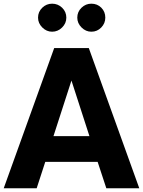

<svg xmlns="http://www.w3.org/2000/svg" viewBox="-36 -1007 765 1027"><path d="M242.7 -837.4Q212.9 -837.4 190.2 -860.1Q167.5 -882.8 167.5 -912.6Q167.5 -943.8 189.9 -965.6Q212.4 -987.3 242.7 -987.3Q273.9 -987.3 296.4 -965.6Q318.8 -943.8 318.8 -912.6Q318.8 -882.3 296.1 -859.9Q273.4 -837.4 242.7 -837.4ZM452.6 -837.4Q422.9 -837.4 400.1 -860.1Q377.4 -882.8 377.4 -912.6Q377.4 -943.8 399.9 -965.6Q422.4 -987.3 452.6 -987.3Q484.4 -987.3 505.9 -965.8Q527.3 -944.3 527.3 -912.6Q527.3 -882.3 505.6 -859.9Q483.9 -837.4 452.6 -837.4ZM532.7 0 486.3 -141.1H206.1L160.2 0H-16.1L253.9 -750H439L709 0ZM250 -278.8H442.4L346.2 -576.2Z"/></svg>

Font: Now
Style: Bold
Weight: 700
Designer: Alfredo Marco Pradil
Foundry: Alfredo Marco Pradil
Version: Version 1.002;PS 001.002;hotconv 1.0.88;makeotf.lib2.5.64775